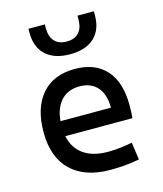

<svg xmlns="http://www.w3.org/2000/svg" viewBox="-117 -870 820 966"><g transform="rotate(-15 293.0 -387.0)"><path d="M337.9 9.8Q205.6 9.8 133.5 -59.8Q61.5 -129.4 61.5 -259.8Q61.5 -386.7 122.6 -457Q183.6 -527.3 294.9 -527.3Q399.9 -527.3 457.3 -463.9Q514.6 -400.4 514.6 -279.3Q514.6 -243.7 511.7 -212.9H148.4V-292H420.9Q420.9 -361.8 387.7 -399.2Q354.5 -436.5 295.9 -436.5Q230 -436.5 193.6 -391.6Q157.2 -346.7 157.2 -264.6Q157.2 -174.8 207.3 -127.9Q257.3 -81.1 349.6 -81.1Q381.8 -81.1 413.1 -84.7Q444.3 -88.4 476.6 -94.7L489.3 -3.9Q443.4 4.9 405.3 7.3Q367.2 9.8 337.9 9.8ZM293 -604.5Q211.9 -604.5 167.2 -645.5Q122.6 -686.5 122.6 -761.7V-782.7H208V-761.7Q208 -718.3 230 -694.6Q252 -670.9 293 -670.9Q334 -670.9 356 -694.6Q377.9 -718.3 377.9 -761.7V-782.7H463.4V-761.7Q463.4 -686.5 418.9 -645.5Q374.5 -604.5 293 -604.5Z"/></g></svg>

Font: Cascadia Code
Style: Regular
Weight: 400
Monospace: yes
Designer: Aaron Bell
Foundry: Saja Typeworks
Version: Version 2106.017